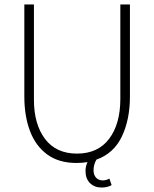

<svg xmlns="http://www.w3.org/2000/svg" viewBox="-20 -720 691 860"><path d="M89 -287V-700H132V-273Q132 -164 181.5 -98Q231 -32 325 -32Q419 -32 469 -98.5Q519 -165 519 -277V-700H562V-287Q562 -185 526 -109Q490 -33 412 -5Q399 17 399 43Q399 63 410 75.5Q421 88 441 88Q455 88 470 80L480 109Q462 120 435 120Q403 120 383 100Q363 80 363 46Q363 25 372 6Q349 10 323 10Q243 10 191 -28.5Q139 -67 114 -134Q89 -201 89 -287Z"/></svg>

Font: Haskoy ExtraLight
Style: Regular
Weight: 200
Designer: Ertekin Erdin
Foundry: Ertekin Erdin
Version: Version 2.000; ttfautohint (v1.8.4.7-5d5b)